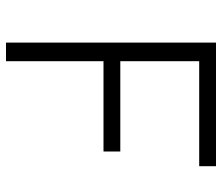

<svg xmlns="http://www.w3.org/2000/svg" viewBox="-70 -670 740 640"><g transform="rotate(90 300.0 -350.0)"><path d="M122 0H184V-325H485V-381H184V-644H534V-700H122Z"/></g></svg>

Font: CommitMonoV142 ExtLt
Style: Regular
Weight: 200
Monospace: yes
Designer: Eigil Nikolajsen
Foundry: Eigil Nikolajsen
Version: Version 1.142